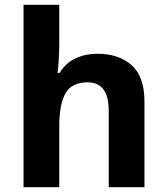

<svg xmlns="http://www.w3.org/2000/svg" viewBox="-20 -780 697 800"><path d="M227 -760V-605Q227 -565 224.5 -528Q222 -491 220 -476H228Q254 -518 295 -537Q336 -556 386 -556Q475 -556 528.5 -508.5Q582 -461 582 -356V0H433V-319Q433 -437 345 -437Q278 -437 252.5 -390.5Q227 -344 227 -257V0H78V-760Z"/></svg>

Font: Noto IKEA Arabic
Style: Bold
Weight: 700
Designer: Monotype Design Team
Foundry: Monotype Imaging Inc.
Version: Version 1.200